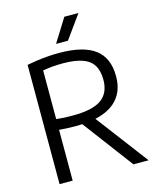

<svg xmlns="http://www.w3.org/2000/svg" viewBox="-136 -1039 926 1132"><g transform="rotate(-15 327.0 -473.0)"><path d="M84.5 0V-728Q113 -733.5 143.8 -738Q174.5 -742.5 209 -745.2Q243.5 -748 282 -748Q428 -748 499.5 -694.8Q571 -641.5 571 -528.5Q571 -454.5 536.2 -405Q501.5 -355.5 434 -330.5Q366.5 -305.5 267 -305.5Q236.5 -305.5 213 -306.8Q189.5 -308 164.5 -310V0ZM535.5 0 274.5 -348H365L628 0ZM267.5 -370.5Q386.5 -370.5 440 -409Q493.5 -447.5 493.5 -527.5Q493.5 -583 472 -617.2Q450.5 -651.5 404.8 -667.2Q359 -683 286.5 -683Q249 -683 221 -680.2Q193 -677.5 164.5 -672.5V-375.5Q184 -373.5 199.5 -372.5Q215 -371.5 231 -371Q247 -370.5 267.5 -370.5ZM278.5 -804 367 -946H453.5L351 -804Z"/></g></svg>

Font: Encode Sans Condensed Thin
Style: Regular
Weight: 400
Version: Version 3.002